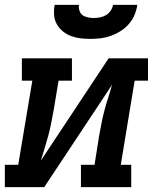

<svg xmlns="http://www.w3.org/2000/svg" viewBox="-27 -770 647 790"><path d="M-7 0V-92H48L106 -438H63V-530H269V-438H214L194 -318Q189 -292 184 -265.5Q179 -239 172 -213Q165 -187 157 -161Q149 -135 141 -109L420 -530H582V-438H527L470 -92H513V0H306V-92H362L381 -212Q386 -238 391 -264.5Q396 -291 403 -317Q410 -343 418.5 -369Q427 -395 434 -421L155 0ZM345 -610Q324 -610 303.5 -612.5Q283 -615 264.5 -622Q246 -629 231 -641.5Q216 -654 206.5 -671Q197 -688 195.5 -708.5Q194 -729 198 -750H298Q296 -738 300 -726Q304 -714 313 -707.5Q322 -701 334.5 -698.5Q347 -696 359 -696Q372 -696 384.5 -698.5Q397 -701 408.5 -707.5Q420 -714 428 -725.5Q436 -737 438 -750H538Q535 -729 526.5 -708.5Q518 -688 503 -671Q488 -654 469 -642Q450 -630 429 -622.5Q408 -615 387 -612.5Q366 -610 345 -610Z"/></svg>

Font: Iosevka Slab SmBdExObl
Style: Regular
Weight: 600
Width: 7
Italic angle: -9°
Monospace: yes
Designer: Belleve Invis
Foundry: Belleve Invis
Version: Version 11.1.0; ttfautohint (v1.8.3)